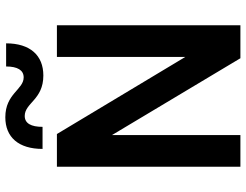

<svg xmlns="http://www.w3.org/2000/svg" viewBox="-121 -803 924 722"><g transform="rotate(-90 341.0 -442.0)"><path d="M418 -741C494 -741 539 -791 539 -881H452C452 -838 438 -815 411 -815C365 -815 350 -884 261 -884C186 -884 142 -834 142 -744H225C225 -787 238 -811 266 -811C315 -811 327 -741 418 -741ZM75 0H194V-483L483 0H607V-690H488V-207L198 -690H75Z"/></g></svg>

Font: FREAK Grotesk Next
Style: Bold
Weight: 700
Width: 3
Designer: La Scuola Open Source
Foundry: La Scuola Open Source
Version: Version 1.000;PS 1.0;hotconv 1.0.72;makeotf.lib2.5.5900